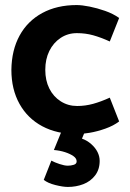

<svg xmlns="http://www.w3.org/2000/svg" viewBox="-20 -518 513 759"><path d="M414 -132Q379 -116 348 -107.5Q317 -99 285 -99Q249 -99 220 -117.5Q191 -136 175 -168Q159 -200 159 -242Q159 -284 175 -316.5Q191 -349 219.5 -368Q248 -387 284 -387Q318 -387 348.5 -378.5Q379 -370 414 -354L451 -447Q427 -464 395.5 -475Q364 -486 334 -492Q304 -498 283 -498Q205 -498 147 -466.5Q89 -435 57.5 -377.5Q26 -320 25 -242Q25 -165 57 -107.5Q89 -50 147 -19Q205 12 283 12Q304 12 334 7Q364 2 396.5 -9.5Q429 -21 451 -38ZM193 75Q217 77 237 83.5Q257 90 270 99Q283 108 283 120Q283 130 271.5 133.5Q260 137 248 137Q235 137 215.5 130.5Q196 124 183 117L153 193Q169 206 199 213.5Q229 221 248 221Q281 221 309.5 210Q338 199 356 175.5Q374 152 374 118Q374 100 365.5 83Q357 66 340.5 51.5Q324 37 304 30L322 -13H229Z"/></svg>

Font: Catamaran
Style: Bold
Weight: 700
Designer: Pria Ravichandran
Version: Version 2.000